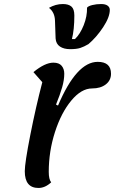

<svg xmlns="http://www.w3.org/2000/svg" viewBox="-20 -908 571 953"><path d="M103 -58Q103 -99 130.5 -238.5Q158 -378 190 -500L146 -550Q203 -597 245 -597Q273 -597 286 -581.5Q299 -566 299 -542Q299 -511 288.5 -474.5Q278 -438 258 -389L268 -384Q360 -601 465 -601Q531 -601 531 -542Q531 -509 505 -489Q479 -469 437 -469Q384 -469 334 -409Q284 -349 253 -253Q222 -157 222 -55Q222 -18 234 -3Q204 25 171 25Q103 25 103 -58ZM328 -664Q297 -664 277.5 -677Q258 -690 256 -717L253 -804Q252 -847 223 -869Q256 -888 292 -888Q320 -888 334.5 -875.5Q349 -863 349 -831Q349 -761 337 -714H352Q378 -739 395.5 -783Q413 -827 412 -870Q418 -878 438.5 -883Q459 -888 482 -888Q503 -888 514 -880Q525 -872 525 -859Q525 -823 492 -773Q459 -723 419 -689Q397 -676 378.5 -670Q360 -664 328 -664Z"/></svg>

Font: Lemonada
Style: Regular
Weight: 400
Designer: Mohamed Gaber (Arabic) Eduardo Tunni (Latin)
Foundry: Kief Type Foundry
Version: Version 3.006